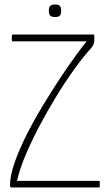

<svg xmlns="http://www.w3.org/2000/svg" viewBox="-20 -825 471 845"><path d="M390 -673Q394 -673 394.5 -671Q395 -669 395 -664V-643Q395 -636 390 -626.5Q385 -617 380 -612Q347 -576 307 -520.5Q267 -465 227 -399.5Q187 -334 151.5 -266.5Q116 -199 90.5 -137.5Q65 -76 55 -29H415Q417 -29 418 -28Q419 -27 419 -25V-5Q419 -2 418 -1Q417 0 415 0H31Q27 0 25.5 -2.5Q24 -5 24 -8Q24 -50 43.5 -107Q63 -164 95.5 -228.5Q128 -293 166.5 -357Q205 -421 243 -478.5Q281 -536 312.5 -579Q344 -622 361 -643H36Q34 -643 33 -644.5Q32 -646 32 -648V-667Q32 -670 33 -671.5Q34 -673 36 -673ZM249 -778Q249 -764 244 -757Q239 -750 222 -750Q206 -750 200.5 -757Q195 -764 195 -778Q195 -792 200.5 -798.5Q206 -805 222 -805Q239 -805 244 -798.5Q249 -792 249 -778Z"/></svg>

Font: Glory Thin
Style: Regular
Weight: 100
Designer: Robert Leuschke
Foundry: Robert Leuschke
Version: Version 1.011